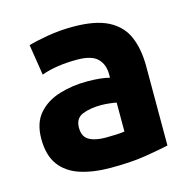

<svg xmlns="http://www.w3.org/2000/svg" viewBox="-86 -627 726 724"><g transform="rotate(-15 276.5 -264.5)"><path d="M261 11Q193 11 142 -5.5Q91 -22 63 -60Q35 -98 35 -162Q35 -224 66.5 -260Q98 -296 149 -311.5Q200 -327 257 -327Q286 -327 308.5 -324.5Q331 -322 345 -318V-332Q345 -370 322 -393Q299 -416 242 -416Q161 -416 103 -395L84 -515Q110 -523 158.5 -531.5Q207 -540 259 -540Q347 -540 397 -514Q447 -488 467.5 -439.5Q488 -391 488 -325V-15Q456 -8 399 1.5Q342 11 261 11ZM271 -104Q293 -104 313 -105Q333 -106 345 -108V-221Q336 -223 318 -225Q300 -227 285 -227Q243 -227 213 -215Q183 -203 183 -166Q183 -131 206.5 -117.5Q230 -104 271 -104Z"/></g></svg>

Font: Ubuntu Sans ExtraBold
Style: Regular
Weight: 800
Designer: Dalton Maag Ltd
Foundry: Dalton Maag Ltd
Version: Version 1.006; ttfautohint (v1.8.4.7-5d5b)